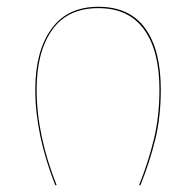

<svg xmlns="http://www.w3.org/2000/svg" viewBox="-20 -546 578 566"><path d="M270 -526Q362 -526 408 -462.5Q454 -399 454 -282Q454 -201 437.5 -134Q421 -67 394 0H390Q417 -67 433.5 -135Q450 -203 450 -282Q450 -397 404.5 -459.5Q359 -522 270 -522Q179 -522 133.5 -457.5Q88 -393 88 -282Q88 -148 147 0H143Q84 -149 84 -282Q84 -394 131 -460Q178 -526 270 -526Z"/></svg>

Font: FiraGO Four
Style: Regular
Weight: 100
Designer: bBox Type
Foundry: bBox Type GmbH
Version: Version 1.001